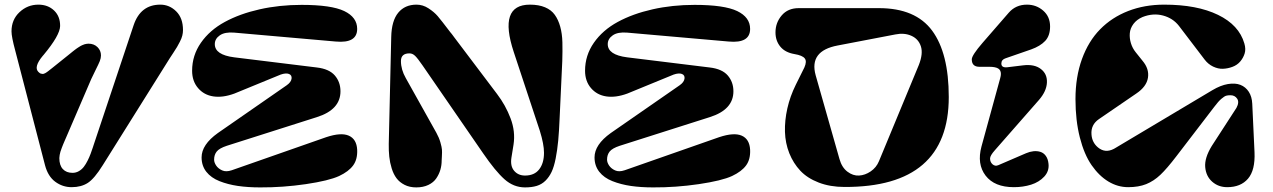

<svg xmlns="http://www.w3.org/2000/svg" viewBox="-20 -795 5509 831"><path d="M375 -453.1 267.1 -202.1Q266.1 -199.7 260.5 -187Q254.9 -174.3 253.2 -169.9Q251.5 -165.5 247.3 -154.8Q243.2 -144 241.5 -138.2Q239.7 -132.3 238.3 -124.5Q236.8 -116.7 236.8 -110.8Q236.8 -79.6 252 -63.2Q267.1 -46.9 293.9 -46.9Q308.6 -46.9 321.3 -54.2Q334 -61.5 342.8 -73Q351.6 -84.5 359.1 -99.6Q366.7 -114.7 372.1 -129.2Q377.4 -143.6 382.3 -158.2Q383.8 -163.6 384.8 -166L558.1 -685.1Q587.9 -774.9 673.8 -774.9Q713.4 -774.9 742.7 -745.8Q772 -716.8 772 -665Q772 -652.8 769 -640.9Q766.1 -628.9 758.5 -614.3Q751 -599.6 746.3 -591.8Q741.7 -584 729.7 -565.7Q717.8 -547.4 714.8 -543L424.8 -80.1Q388.7 -22 360.1 -3.4Q331.5 15.1 290 15.1Q251 15.1 219.2 -8.3Q187.5 -31.7 174.8 -80.1L45.9 -576.2Q29.8 -635.7 29.8 -659.2Q29.8 -710 64.5 -742.4Q99.1 -774.9 146 -774.9Q187.5 -774.9 214.1 -749.5Q240.7 -724.1 240.2 -682.1Q239.3 -642.1 168.5 -557.1Q166 -554.2 165 -553.2Q125 -504.9 146 -483.9Q148.9 -481 151.9 -478.8Q154.8 -476.6 158.2 -476.1Q161.6 -475.6 164.1 -475.1Q166.5 -474.6 170.2 -476.1Q173.8 -477.5 176 -478.5Q178.2 -479.5 182.6 -482.7Q187 -485.8 189.2 -487.5Q191.4 -489.3 197 -493.7Q202.6 -498 205.1 -500L273.9 -555.2Q276.4 -557.1 284.2 -563.5Q292 -569.8 294.4 -571.8Q296.9 -573.7 303.5 -578.9Q310.1 -584 312.7 -585.7Q315.4 -587.4 321.3 -591.3Q327.1 -595.2 330.1 -596.7Q333 -598.1 337.9 -600.3Q342.8 -602.5 346.4 -603.5Q350.1 -604.5 354.5 -605.2Q358.9 -606 362.8 -606Q386.7 -606 401.9 -591.1Q417 -576.2 417 -555.2Q417 -543.5 411.9 -530.5Q406.7 -517.6 394.8 -494.1Q382.8 -470.7 375 -453.1Z M1433.6 -615.2 993.7 -653.8Q953.1 -657.2 931.4 -642.1Q909.7 -627 909.7 -604Q909.7 -557.6 993.7 -546.9L1351.6 -502.9Q1404.8 -496.6 1429.2 -468.3Q1453.6 -439.9 1453.6 -399.9Q1453.6 -320.3 1351.6 -288.1L961.9 -164.1Q929.2 -153.3 918 -139.2Q906.7 -125 906.7 -104Q906.7 -91.8 915.5 -78.6Q924.3 -65.4 941.4 -57.6Q958.5 -49.8 982.9 -58.1L1391.6 -201.2Q1456.1 -222.7 1489.7 -207.8Q1523.4 -192.9 1525.9 -147Q1527.8 -105.5 1508.5 -79.1Q1489.3 -52.7 1447.8 -33.2Q1403.3 -12.7 1303.7 2Q1204.1 16.6 1106 16.1Q1053.2 16.1 1009.8 9.8Q966.3 3.4 929.9 -11Q893.6 -25.4 873 -51.5Q852.5 -77.6 852.5 -113.8Q852.5 -168.9 922.9 -219.2L1220.7 -425.8Q1239.7 -439 1241.9 -454.3Q1244.1 -469.7 1230.7 -474.9Q1217.3 -480 1194.8 -472.2L994.6 -390.1Q944.3 -371.6 903.6 -377.7Q862.8 -383.8 837.2 -413.8Q811.5 -443.8 811.5 -488.8Q811.5 -555.2 849.6 -609.9Q887.7 -664.6 952.9 -700Q1018.1 -735.4 1103.5 -754.6Q1189 -773.9 1285.6 -773.9Q1414.1 -773.9 1470 -747.1Q1525.9 -720.2 1525.9 -669.9Q1525.9 -606.9 1433.6 -615.2Z M2273.4 -774.9Q2312 -774.9 2339.1 -763.4Q2366.2 -752 2381.3 -730.7Q2396.5 -709.5 2404.8 -679.4Q2413.1 -649.4 2414.1 -612.1Q2415 -574.7 2413.6 -530.8L2402.3 -287.1Q2399.9 -227.5 2396 -186.3Q2392.1 -145 2385 -109.1Q2377.9 -73.2 2367.4 -51Q2356.9 -28.8 2340.8 -12.9Q2324.7 2.9 2303.2 9.5Q2281.7 16.1 2252.4 16.1Q2203.1 16.1 2163.6 -19Q2124 -54.2 2070.8 -131.8L1808.6 -512.2Q1788.1 -542 1776.9 -553Q1765.6 -564 1752.4 -564Q1715.3 -564 1715.3 -530.8Q1715.3 -493.7 1736.3 -457L1868.7 -220.2Q1880.4 -199.2 1886.2 -178.5Q1892.1 -157.7 1892.8 -147.5Q1893.6 -137.2 1892.6 -119.4Q1891.6 -101.6 1891.6 -100.1Q1891.6 -79.6 1886 -60.3Q1880.4 -41 1868.4 -23.2Q1856.4 -5.4 1834 5.4Q1811.5 16.1 1781.7 16.1Q1752.9 16.1 1731.2 5.1Q1709.5 -5.9 1696.3 -23.4Q1683.1 -41 1675.3 -66.2Q1667.5 -91.3 1664.8 -116.9Q1662.1 -142.6 1662.6 -171.9L1673.3 -634.8Q1674.8 -705.1 1703.6 -740Q1732.4 -774.9 1782.7 -774.9Q1810.1 -774.9 1834.5 -759Q1858.9 -743.2 1874.3 -725.3Q1889.6 -707.5 1929.2 -655.3Q1933.1 -650.9 1935.1 -648.2Q1937 -645.5 1940.2 -641.4Q1943.4 -637.2 1945.8 -633.8L2131.3 -388.2Q2168.5 -339.4 2189.9 -282.5Q2211.4 -225.6 2202.6 -168.9L2193.4 -111.8Q2188 -75.7 2205.6 -55.4Q2223.1 -35.2 2252.4 -35.2Q2293 -35.2 2313.7 -62Q2334.5 -88.9 2334.5 -133.8Q2334.5 -170.9 2316.4 -229L2203.6 -569.8Q2135.7 -774.9 2273.4 -774.9Z M3134.3 -615.2 2694.3 -653.8Q2653.8 -657.2 2632.1 -642.1Q2610.4 -627 2610.4 -604Q2610.4 -557.6 2694.3 -546.9L3052.2 -502.9Q3105.5 -496.6 3129.9 -468.3Q3154.3 -439.9 3154.3 -399.9Q3154.3 -320.3 3052.2 -288.1L2662.6 -164.1Q2629.9 -153.3 2618.7 -139.2Q2607.4 -125 2607.4 -104Q2607.4 -91.8 2616.2 -78.6Q2625 -65.4 2642.1 -57.6Q2659.2 -49.8 2683.6 -58.1L3092.3 -201.2Q3156.7 -222.7 3190.4 -207.8Q3224.1 -192.9 3226.6 -147Q3228.5 -105.5 3209.2 -79.1Q3189.9 -52.7 3148.4 -33.2Q3104 -12.7 3004.4 2Q2904.8 16.6 2806.6 16.1Q2753.9 16.1 2710.4 9.8Q2667 3.4 2630.6 -11Q2594.2 -25.4 2573.7 -51.5Q2553.2 -77.6 2553.2 -113.8Q2553.2 -168.9 2623.5 -219.2L2921.4 -425.8Q2940.4 -439 2942.6 -454.3Q2944.8 -469.7 2931.4 -474.9Q2918 -480 2895.5 -472.2L2695.3 -390.1Q2645 -371.6 2604.2 -377.7Q2563.5 -383.8 2537.8 -413.8Q2512.2 -443.8 2512.2 -488.8Q2512.2 -555.2 2550.3 -609.9Q2588.4 -664.6 2653.6 -700Q2718.8 -735.4 2804.2 -754.6Q2889.6 -773.9 2986.3 -773.9Q3114.7 -773.9 3170.7 -747.1Q3226.6 -720.2 3226.6 -669.9Q3226.6 -606.9 3134.3 -615.2Z M3437 -759.8H3784.2Q3942.4 -759.8 4014.4 -662.4Q4086.4 -564.9 4086.4 -375Q4086.4 15.6 3635.3 14.2Q3572.8 14.2 3523.4 -4.9Q3474.1 -23.9 3443.8 -56.2Q3413.6 -88.4 3396.2 -131.8Q3378.9 -175.3 3377.4 -224.4Q3376 -273.4 3387.7 -325.7Q3399.4 -377.9 3424.3 -428.2L3461.4 -502.9Q3473.1 -529.3 3463.1 -542.2Q3453.1 -555.2 3418.5 -561Q3377.9 -567.9 3357.2 -593.3Q3336.4 -618.7 3336.4 -654.8Q3336.4 -696.8 3363.3 -728.3Q3390.1 -759.8 3437 -759.8ZM3784.2 -97.2 3957 -514.2Q3976.1 -563 3965.6 -594.7Q3955.1 -626.5 3924.6 -640.1Q3894 -653.8 3855.5 -646L3605.5 -598.1Q3481 -574.7 3510.3 -469.2L3613.3 -106.9Q3623.5 -70.3 3647.7 -52Q3671.9 -33.7 3698 -35.2Q3724.1 -36.6 3748.5 -53.2Q3772.9 -69.8 3784.2 -97.2Z M4186 -538.1Q4186 -555.7 4232.9 -609.9L4346.2 -740.2Q4376.5 -774.9 4424.8 -774.9Q4465.3 -774.9 4495.1 -749Q4524.9 -723.1 4524.9 -680.2Q4524.9 -640.6 4503.7 -617.9Q4482.4 -595.2 4442.9 -581.1L4333 -543Q4314 -537.1 4314 -520Q4314 -501 4339.8 -503.9L4408.2 -512.2Q4457 -518.1 4485.1 -496.3Q4513.2 -474.6 4511.2 -437.3Q4509.3 -399.9 4477.1 -362.8L4286.1 -145Q4265.1 -121.6 4265.1 -108.9Q4265.1 -93.3 4276.1 -83.7Q4287.1 -74.2 4300.8 -80.1L4420.9 -131.8Q4437 -138.7 4452.9 -140.4Q4468.8 -142.1 4482.9 -137.7Q4497.1 -133.3 4506.6 -120.1Q4516.1 -106.9 4518.1 -85.9Q4521.5 -54.2 4499.5 -30.5Q4477.5 -6.8 4442.9 4.2Q4408.2 15.1 4368.2 15.1Q4284.2 15.1 4245.8 -34.9Q4207.5 -85 4228 -161.1L4309.1 -457Q4312 -467.3 4312 -475.1Q4312 -491.7 4299.8 -498.8Q4287.6 -505.9 4262.2 -505.9H4219.2Q4186 -505.9 4186 -538.1Z M4895.5 -568.8 4924.8 -532.2Q4954.6 -497.1 4948.5 -458.5Q4942.4 -419.9 4897.9 -390.1L4736.8 -279.8Q4700.7 -255.4 4704.1 -212.9Q4706.5 -178.2 4732.4 -156.7Q4763.2 -131.3 4800.3 -150.4Q4802.2 -151.4 4804.7 -152.8L5227.5 -404.8Q5262.7 -425.8 5294.4 -431.2Q5326.2 -436.5 5348.6 -427.7Q5371.1 -418.9 5384.8 -397.9Q5398.4 -377 5399.9 -346.2L5409.7 -136.2Q5413.1 -58.6 5381.6 -21.7Q5350.1 15.1 5291.5 15.1Q5253.4 15.1 5226.6 -8.5Q5199.7 -32.2 5196.3 -71.8Q5192.9 -111.3 5224.6 -163.1L5331.5 -328.1Q5344.7 -352.5 5334.7 -367.7Q5324.7 -382.8 5305.7 -382.8Q5293.9 -382.8 5286.6 -380.6Q5279.3 -378.4 5266.1 -367.2Q5252.9 -356 5235.8 -333L5071.8 -119.1Q5030.8 -65.4 5002.2 -38.3Q4973.6 -11.2 4940.7 2Q4907.7 15.1 4862.8 15.1Q4817.9 15.1 4777.3 -9.3Q4736.8 -33.7 4704.6 -80.1Q4672.4 -126.5 4653.6 -200.4Q4634.8 -274.4 4634.8 -366.2Q4634.8 -461.9 4662.8 -539.3Q4690.9 -616.7 4741.5 -668.2Q4792 -719.7 4862.8 -747.3Q4933.6 -774.9 5018.6 -774.9Q5160.6 -774.9 5251.7 -730.7Q5342.8 -686.5 5365.7 -606.9Q5373 -582.5 5366.9 -563.2Q5360.8 -543.9 5347.7 -528.6Q5334.5 -513.2 5314 -505.6Q5293.5 -498 5272.7 -497.3Q5252 -496.6 5230.5 -506.8Q5209 -517.1 5193.8 -537.1L5082.5 -683.1Q5056.6 -716.3 5013.7 -727.8Q4970.7 -739.3 4924.8 -721.2Q4899.9 -710.4 4885.7 -691.4Q4871.6 -672.4 4869.9 -650.9Q4868.2 -629.4 4874.8 -607.9Q4881.3 -586.4 4895.5 -568.8Z"/></svg>

Font: Pilowlava
Style: Regular
Weight: 400
Designer: Anton Moglia, Jérémy Landes, Maksym Kobuzan (Cyrillic), Velvetyne Type Foundry
Foundry: Anton Moglia, Jérémy Landes, Velvetyne Type Foundry
Version: Version 1.001;hotconv 1.0.109;makeotfexe 2.5.65596